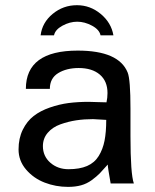

<svg xmlns="http://www.w3.org/2000/svg" viewBox="-20 -710 601 743"><path d="M418.9 -573.2H369.1Q364.7 -595.2 336.2 -610.6Q307.6 -626 278.8 -626Q250 -626 221.7 -610.6Q193.4 -595.2 189 -573.2H137.2Q143.1 -622.6 183.8 -656.2Q224.6 -689.9 277.8 -689.9Q329.1 -689.9 369.9 -656Q410.6 -622.1 418.9 -573.2ZM146 -144V-145Q146 -105.5 174.8 -80.3Q203.6 -55.2 245.1 -55.2Q288.1 -55.2 316.9 -67.6Q345.7 -80.1 361.8 -106Q377.9 -131.8 384.5 -165.3Q391.1 -198.7 391.1 -246.1Q341.3 -249 339.8 -249Q306.2 -249 275.1 -244.4Q244.1 -239.7 213.6 -228.8Q183.1 -217.8 164.6 -196Q146 -174.3 146 -144ZM284.2 -446.8H285.2Q237.3 -446.8 205.1 -427Q172.9 -407.2 172.9 -366.2H80.1Q80.1 -514.2 280.8 -514.2Q439.9 -514.2 474.1 -429.2Q484.9 -402.3 484.9 -290V-183.1Q484.9 -37.1 498 0H408.2Q397 -62.5 397 -73.2Q377.4 -50.8 365.7 -38.8Q354 -26.9 335 -12.9Q315.9 1 293.7 7.1Q271.5 13.2 243.2 13.2Q195.8 13.2 152.8 -3.4Q109.9 -20 80.8 -54Q51.8 -87.9 51.8 -131.8Q51.8 -174.8 68.1 -208Q84.5 -241.2 110.4 -261.2Q136.2 -281.2 172.9 -293.9Q209.5 -306.6 245.6 -311.3Q281.7 -315.9 323.2 -315.9Q330.1 -315.9 357.4 -314.9Q384.8 -314 392.1 -314Q396 -331.5 396 -350.1Q396 -396 366.2 -421.4Q336.4 -446.8 284.2 -446.8Z"/></svg>

Font: Perun
Style: Regular
Weight: 400
Version: Version 1.0000